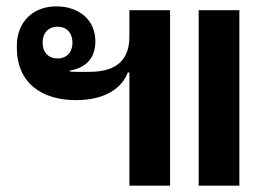

<svg xmlns="http://www.w3.org/2000/svg" viewBox="-20 -584 863 604"><path d="M387 0H515V-552H387V-468C387 -378 324 -358 261 -358H222C214 -358 207 -358 199 -359L200 -362C246 -370 280 -397 280 -454C280 -521 229 -564 157 -564C85 -564 33 -516 33 -440V-433C33 -326 108 -269 219 -269C317 -269 366 -312 382 -356H387ZM161 -400C133 -400 114 -419 114 -450C114 -481 133 -500 161 -500C189 -500 208 -481 208 -450C208 -419 189 -400 161 -400ZM733 0V-552H605V0Z"/></svg>

Font: IBM Plex Thai Looped SemiBold
Style: Regular
Weight: 600
Designer: Mike Abbink, Paul van der Laan, Pieter van Rosmalen, Ben Mitchell, Mark Frömberg
Foundry: Bold Monday
Version: Version 1.0